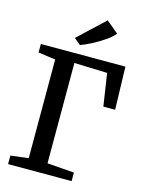

<svg xmlns="http://www.w3.org/2000/svg" viewBox="-142 -1064 857 1146"><g transform="rotate(15 286.5 -491.0)"><path d="M24.4 0ZM376.5 -982.4H377L451.7 -920.4Q434.1 -897.5 396.5 -871.8Q358.9 -846.2 318.4 -825.4Q277.8 -804.7 254.4 -797.4H253.9L214.8 -830.6ZM417 -52.7V0H24.4V-52.7L134.3 -65.9V-675.8L27.8 -690.4V-743.2H550.3L557.6 -478.5H484.9L454.6 -678.7L250.5 -685.5V-65.4Z"/></g></svg>

Font: Merriweather
Style: Regular
Weight: 400
Designer: Eben Sorkin
Foundry: Eben Sorkin
Version: Version 1.584; ttfautohint (v1.6)